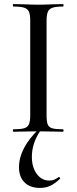

<svg xmlns="http://www.w3.org/2000/svg" viewBox="-20 -645 375 940"><path d="M289 -12Q291 -12 291 -6Q291 0 289 0Q257 0 239 -1L167 -2L97 -1Q78 0 45 0Q43 0 43 -6Q43 -12 45 -12Q81 -12 98 -17Q115 -22 121.5 -36.5Q128 -51 128 -81V-544Q128 -574 121.5 -588Q115 -602 98 -607.5Q81 -613 45 -613Q43 -613 43 -619Q43 -625 45 -625L97 -624Q141 -622 167 -622Q196 -622 240 -624L289 -625Q291 -625 291 -619Q291 -613 289 -613Q253 -613 236.5 -607Q220 -601 214 -586.5Q208 -572 208 -542V-81Q208 -50 213.5 -36Q219 -22 235.5 -17Q252 -12 289 -12ZM73 174Q73 81 169 -12L179 -7Q136 55 136 123Q136 174 160 206.5Q184 239 221 239Q236 239 246 234.5Q256 230 267 222H268Q271 222 273.5 225Q276 228 274 230Q249 254 226.5 264.5Q204 275 176 275Q127 275 100 248Q73 221 73 174Z"/></svg>

Font: Cormorant SC Medium
Style: Regular
Weight: 500
Designer: Christian Thalmann (Catharsis Fonts)
Foundry: Catharsis Fonts
Version: Version 4.000